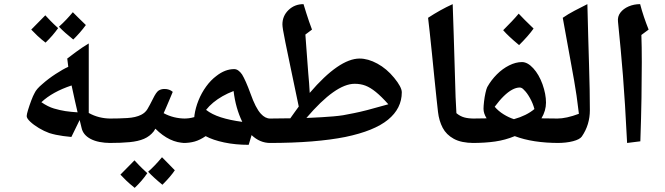

<svg xmlns="http://www.w3.org/2000/svg" viewBox="-20 -700 3214 928"><path d="M516 -9Q455 -9 418 -28.5Q381 -48 374 -83L365 -120L325 -38Q304 -40 285.5 -42.5Q267 -45 250.5 -48.5Q234 -52 218 -57Q193 -66 168 -81Q143 -96 126 -112Q109 -128 109 -139Q109 -147 115.5 -168.5Q122 -190 131 -214Q140 -238 147 -250Q156 -270 185 -294Q213 -319 249 -342.5Q285 -366 310 -377L305 -417Q331 -437 347.5 -449Q364 -461 378 -470.5Q392 -480 409 -490Q409 -406 409 -322Q409 -238 409 -154Q457 -127 516 -127Q524 -127 524 -119V-17Q524 -9 516 -9ZM355 -157Q349 -181 342 -213.5Q335 -246 326 -287Q233 -256 180 -206Q212 -184 241 -175.5Q270 -167 296 -163Q310 -161 324.5 -159.5Q339 -158 355 -157ZM334 -509Q313 -526 296 -541Q279 -556 265 -571Q284 -588 300.5 -605.5Q317 -623 332 -641Q341 -631 357 -616Q373 -601 395 -579Q368 -542 334 -509ZM200 -494Q178 -511 161 -527Q144 -543 131 -557Q148 -574 165 -591.5Q182 -609 199 -626Q208 -616 223.5 -600Q239 -584 261 -564Q248 -546 233 -528.5Q218 -511 200 -494Z M507 -9Q499 -9 499 -17V-119Q499 -127 507 -127Q555 -127 595.5 -129.5Q636 -132 662 -145Q682 -155 692.5 -172.5Q703 -190 719 -222Q735 -255 747 -262.5Q759 -270 775 -270Q799 -270 815 -256Q806 -234 798 -215.5Q790 -197 783.5 -181.5Q777 -166 771 -153Q795 -140 821.5 -133.5Q848 -127 876 -127Q884 -127 884 -119V-17Q884 -9 876 -9Q800 -9 731 -78L723 -65Q704 -41 676 -29Q648 -17 607 -13Q566 -9 507 -9ZM765 193Q722 158 696 130Q728 102 763 60Q766 63 781.5 78.5Q797 94 825 123Q815 138 800 155.5Q785 173 765 193ZM631 208Q606 188 589.5 172Q573 156 562 144Q579 127 596 109.5Q613 92 630 75Q636 82 651.5 98Q667 114 692 137Q679 156 664 173.5Q649 191 631 208Z M1182 0Q1118 0 1063.5 -11.5Q1009 -23 974 -42Q946 -23 921 -16Q896 -9 867 -9Q859 -9 859 -17V-119Q859 -127 867 -127Q881 -127 893 -128.5Q905 -130 919 -134Q919 -136 919.5 -138.5Q920 -141 920 -144Q925 -179 939.5 -215Q954 -251 976.5 -282Q999 -313 1026 -333Q1068 -366 1112 -366Q1122 -366 1131.5 -359.5Q1141 -353 1150 -340Q1158 -327 1168.5 -303.5Q1179 -280 1191 -247Q1203 -213 1215.5 -188.5Q1228 -164 1241 -150Q1262 -127 1286 -127Q1297 -127 1297 -118V-20Q1297 -9 1286 -9Q1236 -9 1196 -47ZM1151 -111Q1135 -144 1124.5 -181Q1114 -218 1109 -260Q1080 -249 1055.5 -235Q1031 -221 1011 -204.5Q991 -188 976 -169Q1004 -147 1047.5 -133Q1091 -119 1151 -111Z M1280 -9Q1272 -9 1272 -17V-119Q1272 -127 1280 -127L1363 -128H1383Q1394 -143 1404 -157.5Q1414 -172 1424 -185Q1399 -304 1383.5 -378.5Q1368 -453 1359.5 -494.5Q1351 -536 1348 -555Q1345 -574 1345 -582Q1345 -623 1374.5 -651.5Q1404 -680 1447 -680Q1454 -658 1460.5 -636.5Q1467 -615 1474 -595.5Q1481 -576 1488 -557L1456 -533Q1458 -509 1459.5 -485.5Q1461 -462 1463 -438.5Q1465 -415 1466.5 -391.5Q1468 -368 1470 -345Q1472 -321 1474 -298Q1476 -275 1477 -251Q1548 -334 1608.5 -375.5Q1669 -417 1718 -417Q1759 -417 1804 -392.5Q1849 -368 1885 -324Q1922 -279 1922 -254Q1922 -176 1855.5 -121.5Q1789 -67 1649 -38Q1579 -24 1487 -16.5Q1395 -9 1280 -9ZM1461 -130Q1466 -130 1486.5 -131Q1507 -132 1535 -133.5Q1563 -135 1591 -137.5Q1619 -140 1638 -143Q1664 -148 1690 -153Q1716 -158 1755 -168Q1794 -178 1857 -196Q1823 -234 1796.5 -255.5Q1770 -277 1746.5 -286Q1723 -295 1694 -295Q1648 -295 1590 -254Q1532 -213 1461 -130Z M2270 -9Q2210 -9 2173.5 -29Q2137 -49 2119.5 -82.5Q2102 -116 2097 -159Q2095 -178 2090 -222.5Q2085 -267 2079.5 -324Q2074 -381 2068 -439Q2062 -497 2057 -544Q2052 -591 2049 -614Q2078 -633 2107.5 -649.5Q2137 -666 2168 -680Q2171 -605 2173 -530.5Q2175 -456 2177.5 -381Q2180 -306 2182 -231L2186 -153Q2204 -138 2224 -132.5Q2244 -127 2272 -127Q2278 -127 2278 -119V-17Q2278 -9 2270 -9Z M2262 -9Q2253 -9 2253 -18V-118Q2253 -127 2262 -127Q2279 -127 2296.5 -127.5Q2314 -128 2332 -128Q2317 -152 2317 -174Q2317 -187 2319.5 -209Q2322 -231 2326.5 -251Q2331 -271 2335 -279Q2354 -313 2381.5 -340.5Q2409 -368 2441 -384Q2473 -400 2503 -400Q2530 -400 2557.5 -370Q2585 -340 2602 -293Q2619 -245 2619 -204Q2619 -165 2597 -128Q2618 -128 2639.5 -127.5Q2661 -127 2682 -127Q2690 -127 2690 -119V-17Q2690 -9 2682 -9Q2555 -9 2468 -42Q2422 -23 2373 -16Q2324 -9 2262 -9ZM2464 -124Q2525 -141 2563 -173Q2556 -200 2541.5 -226Q2527 -252 2513 -265Q2503 -277 2492 -277Q2475 -277 2455.5 -266.5Q2436 -256 2415 -235.5Q2394 -215 2371 -184Q2389 -163 2414 -147.5Q2439 -132 2464 -124ZM2489 -482Q2438 -524 2412 -554Q2435 -577 2453.5 -596.5Q2472 -616 2487 -634Q2498 -622 2516 -604Q2534 -586 2559 -562Q2547 -545 2529.5 -525Q2512 -505 2489 -482Z M2673 -9Q2665 -9 2665 -17V-119Q2665 -127 2673 -127Q2717 -127 2778 -150Q2774 -179 2770.5 -208.5Q2767 -238 2762 -267Q2758 -296 2742 -382.5Q2726 -469 2700 -614Q2726 -632 2756.5 -648Q2787 -664 2819 -680Q2821 -598 2823 -524.5Q2825 -451 2827 -387Q2829 -323 2830 -268.5Q2831 -214 2831 -167Q2831 -133 2821.5 -101Q2812 -69 2792 -40Q2782 -26 2749.5 -17.5Q2717 -9 2673 -9Z M3011 -9Q3006 -112 3001 -190Q2996 -268 2991 -333.5Q2986 -399 2980 -461Q2974 -523 2967 -595Q2964 -620 2978.5 -639Q2993 -658 3018.5 -669Q3044 -680 3074 -680Q3082 -649 3092.5 -618Q3103 -587 3115 -557L3080 -531Q3082 -476 3082 -399.5Q3082 -323 3080.5 -227Q3079 -131 3075 -17Z"/></svg>

Font: Noto Naskh Arabic
Style: Regular
Weight: 400
Designer: Monotype Design Team, David Williams, Mohamad Dakak and Nizar Qandah
Foundry: Monotype Imaging Inc.
Version: Version 2.013